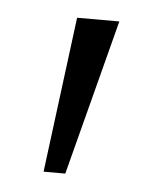

<svg xmlns="http://www.w3.org/2000/svg" viewBox="-33 -730 258 317"><g transform="rotate(5 96.5 -571.0)"><path d="M50 -442 83 -700H153L86 -442Z"/></g></svg>

Font: Mach ExtraLight
Style: Regular
Weight: 250
Version: Version 1.002